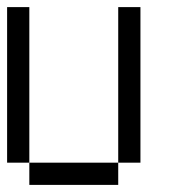

<svg xmlns="http://www.w3.org/2000/svg" viewBox="-20 -520 478 540"><path d="M0 -437.5V-500H62.5V-437.5ZM0 -375V-437.5H62.5V-375ZM0 -312.5V-375H62.5V-312.5ZM0 -250V-312.5H62.5V-250ZM0 -187.5V-250H62.5V-187.5ZM0 -125V-187.5H62.5V-125ZM0 -62.5V-125H62.5V-62.5ZM62.5 0V-62.5H125V0ZM125 0V-62.5H187.5V0ZM187.5 0V-62.5H250V0ZM250 0V-62.5H312.5V0ZM312.5 -62.5V-125H375V-62.5ZM312.5 -125V-187.5H375V-125ZM312.5 -187.5V-250H375V-187.5ZM312.5 -250V-312.5H375V-250ZM312.5 -312.5V-375H375V-312.5ZM312.5 -375V-437.5H375V-375ZM312.5 -437.5V-500H375V-437.5Z"/></svg>

Font: AprilSans
Style: Regular
Weight: 400
Designer: typesprite
Version: Version 1.001;PS 001.001;hotconv 1.0.88;makeotf.lib2.5.64775